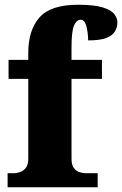

<svg xmlns="http://www.w3.org/2000/svg" viewBox="-20 -788 514 808"><path d="M12 0V-59H39Q48 -59 62 -63Q76 -67 87.5 -80Q99 -93 99 -120V-456H16V-536H99V-565Q99 -661 146 -714.5Q193 -768 308 -768Q378 -768 413.5 -756.5Q449 -745 461.5 -728Q474 -711 474 -694Q474 -674 464 -656.5Q454 -639 428 -628.5Q402 -618 351 -618Q351 -632 348.5 -652.5Q346 -673 339.5 -689Q333 -705 320 -705Q302 -705 291.5 -680.5Q281 -656 281 -589V-536H409V-456H281V-120Q281 -93 291.5 -80Q302 -67 316 -63Q330 -59 340 -59H391V0Z"/></svg>

Font: Noto Serif Hebrew SemiCondensed Black
Style: Regular
Weight: 900
Width: 4
Designer: Monotype Design Team
Foundry: Monotype Imaging Inc.
Version: Version 2.004; ttfautohint (v1.8.4.7-5d5b)